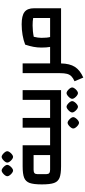

<svg xmlns="http://www.w3.org/2000/svg" viewBox="635 -1402 1039 2349"><g transform="rotate(-90 1154.5 -227.5)"><path d="M652 -134V0H295Q200 0 154 -18.5Q108 -37 90.5 -85.5Q73 -134 73 -235Q73 -335 90.5 -384Q108 -433 154 -451.5Q200 -470 295 -470H552V-134ZM432 -336H252Q224 -336 211.5 -325.5Q199 -315 199 -292V-178Q199 -155 211.5 -144.5Q224 -134 252 -134H432ZM173 -657Q173 -677 198 -701.5Q223 -726 243 -727Q263 -726 287.5 -701.5Q312 -677 312 -657Q312 -645 300 -628Q288 -611 271.5 -599Q255 -587 243 -587Q230 -587 213.5 -599Q197 -611 185 -627.5Q173 -644 173 -657ZM340 -657Q340 -677 365 -701.5Q390 -726 410 -727Q430 -726 454.5 -701.5Q479 -677 479 -657Q479 -645 467 -628Q455 -611 438.5 -599Q422 -587 410 -587Q397 -587 380.5 -599Q364 -611 352 -627.5Q340 -644 340 -657Z M992 -134V0H612V-134H767V-470H886V-134ZM757 150Q757 130 782 105.5Q807 81 827 80Q847 81 871.5 105.5Q896 130 896 150Q896 162 884 179Q872 196 855.5 208Q839 220 827 220Q814 220 797.5 208Q781 196 769 179.5Q757 163 757 150Z M952 -134H1107V-470H1226V0H952ZM953 137Q953 117 978 92.5Q1003 68 1023 67Q1043 68 1067.5 92.5Q1092 117 1092 137Q1092 149 1080 166Q1068 183 1051.5 195Q1035 207 1023 207Q1010 207 993.5 195Q977 183 965 166.5Q953 150 953 137ZM1120 137Q1120 117 1145 92.5Q1170 68 1190 67Q1210 68 1234.5 92.5Q1259 117 1259 137Q1259 149 1247 166Q1235 183 1218.5 195Q1202 207 1190 207Q1177 207 1160.5 195Q1144 183 1132 166.5Q1120 150 1120 137Z M1657 0H1553Q1551 106 1511 169Q1471 232 1380 272L1335 165Q1375 147 1396 126Q1417 105 1425.5 72.5Q1434 40 1434 -14V-470H1553V-134H1657Z M2228 -330V0H1617V-134H1755Q1747 -177 1747 -240Q1747 -290 1756 -337.5Q1765 -385 1783 -439Q1836 -460 1901 -471Q1966 -482 2032 -482Q2137 -482 2182.5 -447Q2228 -412 2228 -330ZM2109 -341Q2074 -348 2018 -348Q1946 -348 1879 -334Q1866 -282 1866 -240Q1866 -170 1876 -134H2109Z"/></g></svg>

Font: Changa SemiBold
Style: Regular
Weight: 600
Designer: Eduardo Rodriguez Tunni
Foundry: Eduardo Rodriguez Tunni
Version: Version 2.002; ttfautohint (v1.5) -l 8 -r 50 -G 150 -x 14 -H